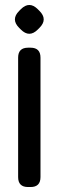

<svg xmlns="http://www.w3.org/2000/svg" viewBox="-20 -633 236 773"><path d="M93 120H103Q143 120 143 80V-401Q143 -441 103 -441H93Q53 -441 53 -401V80Q53 120 93 120ZM64 -514Q81 -497 98 -497Q115 -497 132 -514L139 -521Q156 -538 156 -555Q156 -572 139 -589L132 -596Q115 -613 98 -613Q81 -613 64 -596L57 -589Q40 -572 40 -555Q40 -538 57 -521Z"/></svg>

Font: WDXL Lubrifont JP N
Style: Regular
Weight: 400
Designer: [WDXL Lubrifont] Copyright 2020-2022 (c) NightFurySL2001, Skr-ZERO; [ZCOOL QingKe HuangYou] Copyright 2018-2022 (c) The 
Version: Version 2.001;hotconv 1.1.1;makeotfexe 2.6.0